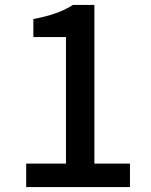

<svg xmlns="http://www.w3.org/2000/svg" viewBox="-20 -757 610 777"><path d="M86 0H506V-95H362V-737H275C233 -710 184 -693 115 -680V-607H247V-95H86Z"/></svg>

Font: Noto Sans HK Medium
Style: Regular
Weight: 500
Designer: Ryoko NISHIZUKA 西塚涼子 (kana, bopomofo & ideographs); Paul D. Hunt (Latin, Greek & Cyrillic); Sandoll Communications 산돌커뮤니
Foundry: Adobe
Version: Version 2.002;hotconv 1.0.116;makeotfexe 2.5.65601